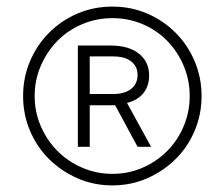

<svg xmlns="http://www.w3.org/2000/svg" viewBox="-20 -746 680 582"><path d="M321 -184Q264 -184 215 -205.5Q166 -227 129 -263.5Q92 -300 71 -349.5Q50 -399 50 -455Q50 -511 71 -560.5Q92 -610 129 -647Q166 -684 215 -705Q264 -726 321 -726Q377 -726 426 -705Q475 -684 512 -647Q549 -610 570 -560.5Q591 -511 591 -455Q591 -399 570 -349.5Q549 -300 512 -263.5Q475 -227 426 -205.5Q377 -184 321 -184ZM216 -301V-608H315Q370 -608 401 -583.5Q432 -559 432 -517Q432 -485 414.5 -463.5Q397 -442 365 -434L438 -301H397L329 -427H252V-301ZM321 -219Q370 -219 413 -238Q456 -257 487.5 -289Q519 -321 537 -364Q555 -407 555 -455Q555 -503 537 -546Q519 -589 487.5 -621.5Q456 -654 413 -672.5Q370 -691 321 -691Q272 -691 228.5 -672.5Q185 -654 153.5 -621.5Q122 -589 103.5 -546Q85 -503 85 -455Q85 -407 103.5 -364Q122 -321 153.5 -289Q185 -257 228.5 -238Q272 -219 321 -219ZM252 -461H323Q358 -461 377.5 -476.5Q397 -492 397 -519Q397 -545 377.5 -560Q358 -575 323 -575H252Z"/></svg>

Font: Geist ExtLt
Style: Regular
Weight: 400
Designer: Basement.studio, Andrés Briganti, Mateo Zaragoza
Foundry: Basement.studio, Vercel, Andrés Briganti, Guido Ferreyra, Mateo Zaragoza
Version: Version 1.401